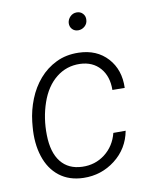

<svg xmlns="http://www.w3.org/2000/svg" viewBox="-82 -776 669 848"><g transform="rotate(-10 252.0 -352.5)"><path d="M227.1 -39.1Q284.7 -37.1 328.9 -71Q373 -105 387.7 -162.6H442.9Q428.2 -84 366 -35.9Q303.7 12.2 224.1 10.3Q160.2 8.8 116.7 -24.9Q73.2 -58.6 54 -118.2Q34.7 -177.7 41.5 -252.4L43.5 -273.4Q49.3 -324.7 68.6 -373Q87.9 -421.4 120.1 -458.7Q152.3 -496.1 197 -517.8Q241.7 -539.6 297.9 -538.1Q378.9 -536.1 426.8 -483.4Q474.6 -430.7 471.7 -349.6L416.5 -350.1Q417.5 -411.1 384.8 -448.7Q352.1 -486.3 295.4 -488.3Q234.9 -490.2 188.5 -453.1Q142.1 -416 118.7 -348.1Q95.2 -280.3 96.7 -204.1Q98.1 -125.5 131.8 -83.3Q165.5 -41 227.1 -39.1ZM277.8 -674.8Q279.3 -690.9 291 -702.6Q302.7 -714.4 319.3 -714.8Q336.4 -715.3 347.4 -703.6Q358.4 -691.9 356.9 -674.8Q356 -658.2 343.8 -647.2Q331.5 -636.2 315.4 -635.7Q298.3 -635.3 287.6 -646.5Q276.9 -657.7 277.8 -674.8Z"/></g></svg>

Font: RobotoInd Light
Style: Italic
Weight: 300
Italic angle: -12°
Designer: Google
Version: Version 2.001151; 2014